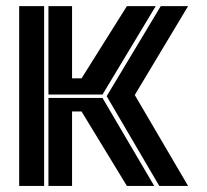

<svg xmlns="http://www.w3.org/2000/svg" viewBox="-20 -611 681 631"><path d="M216.8 -590.8V-353.5H248L397 -590.8H491.7L316.9 -300.3H139.2V-590.8ZM316.9 -289.1 486.8 0H397L248 -244.6H216.8V0H139.2V-289.1ZM125 -590.8V0H43V-590.8ZM508.3 -590.8H598.1L422.9 -298.8L598.1 0H503.4L330.6 -294.9Z"/></svg>

Font: Ebtekar Inline 2
Style: Inline-2
Weight: 500
Designer: Arman Khorramak
Foundry: Arman Khorramak
Version: Version 2.000